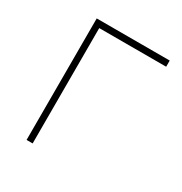

<svg xmlns="http://www.w3.org/2000/svg" viewBox="-131 -626 685 723"><g transform="rotate(30 211.5 -264.0)"><path d="M401.4 -528.3C401.4 -528.3 84 -528.3 84 -528.3C84 -528.3 84 0 84 0C84 0 110.4 0 110.4 0C110.4 0 110.4 -501.5 110.4 -501.5C110.4 -501.5 401.4 -501.5 401.4 -501.5C401.4 -501.5 401.4 -528.3 401.4 -528.3Z"/></g></svg>

Font: WOX
Style: Regular
Weight: 500
Designer: Google
Foundry: ""
Version: ""